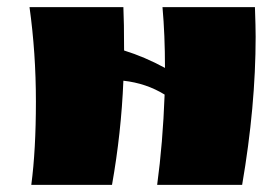

<svg xmlns="http://www.w3.org/2000/svg" viewBox="-20 -520 780 540"><path d="M699 -417Q699 -221 661 0H422Q438 -118 443 -254Q391 -286 327 -293Q321 -146 295 0H68Q81 -98 81 -234.5Q81 -371 63 -500H327Q329 -459 329 -378Q387 -360 444 -329Q444 -422 437 -500H697Q699 -444 699 -417Z"/></svg>

Font: Ruslan Display
Style: Regular
Weight: 400
Version: Version 1.001